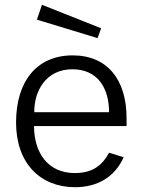

<svg xmlns="http://www.w3.org/2000/svg" viewBox="-20 -771 599 801"><path d="M508 -245V-278C508 -440 427 -540 283 -540C133 -540 47 -431 47 -260C47 -89 149 10 293 10C385 10 458 -31 496 -115L435 -134C406 -80 365 -49 292 -49C178 -49 122 -136 122 -245ZM123 -303C122 -390 171 -482 282 -482C387 -482 435 -404 435 -303ZM134 -689 387 -612 402 -653 155 -751Z"/></svg>

Font: Cheyenne Sans Light
Style: Regular
Weight: 300
Designer: The Public Sans project authors (U.S. Web Design System), Libre Franklin designed by Pablo Impallari and Rodrigo Fuenzal
Foundry: The Cheyenne Sans Project Authors
Version: Version 2.007